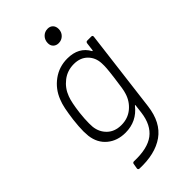

<svg xmlns="http://www.w3.org/2000/svg" viewBox="-273 -783 1059 1059"><g transform="rotate(-45 257.0 -253.0)"><path d="M439 -504H471Q480 -504 480 -494L420 -11Q406 102 334 153Q262 204 142 199Q133 197 134 188L139 159Q139 155 142 152Q145 149 150 149Q253 153 305.5 113.5Q358 74 369 -12L375 -62Q376 -65 374.5 -65.5Q373 -66 371 -64Q317 5 229 5Q166 5 123 -30.5Q80 -66 72 -128Q70 -150 70 -164Q70 -200 76 -251Q82 -296 88 -326Q94 -356 104 -380Q127 -439 177 -475.5Q227 -512 291 -512Q380 -512 417 -444Q418 -442 420 -443Q422 -444 422 -446L428 -494Q430 -504 439 -504ZM399 -252Q405 -298 406.5 -320Q408 -342 407 -359Q405 -405 375 -435Q345 -465 295 -465Q244 -465 205.5 -435Q167 -405 150 -359Q137 -326 128 -253Q123 -209 123 -174Q123 -153 124 -147Q129 -101 160.5 -71Q192 -41 243 -41Q294 -41 330.5 -71Q367 -101 381 -147Q386 -162 389.5 -184Q393 -206 399 -252ZM275 -647Q275 -672 291 -688.5Q307 -705 331 -705Q350 -705 361.5 -693Q373 -681 373 -661Q373 -637 357 -621Q341 -605 318 -605Q299 -605 287 -616.5Q275 -628 275 -647Z"/></g></svg>

Font: Barlow Light
Style: Italic
Weight: 300
Italic angle: -7°
Designer: Jeremy Tribby
Foundry: Tribby Type
Version: Version 1.408